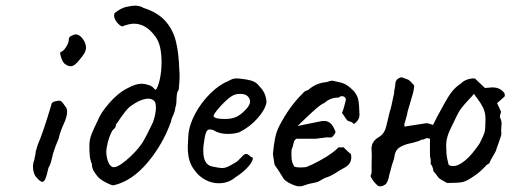

<svg xmlns="http://www.w3.org/2000/svg" viewBox="-20 -663 1811 681"><path d="M196 -479Q204 -480 214.5 -496.5Q225 -513 224 -524Q224 -528 227 -531.5Q230 -535 234 -536Q242 -541 248 -541Q265 -541 279 -517Q285 -504 285 -494Q285 -485 280 -475.5Q275 -466 262 -451Q245 -428 230 -428Q220 -428 208 -438Q201 -445 196 -462Q191 -479 196 -479ZM97 -72Q97 -86 102 -96Q102 -101 104 -108Q106 -115 106 -117Q105 -123 114 -150Q132 -190 162 -291Q162 -296 166 -299.5Q170 -303 178 -304Q186 -306 189 -306Q195 -306 199.5 -301.5Q204 -297 212 -285Q218 -279 218 -267Q218 -248 205 -221Q192 -192 188 -171Q176 -144 169 -121Q167 -115 163 -97Q159 -79 152 -68Q146 -40 141 -29Q136 -18 130 -18Q123 -18 111 -32Q97 -46 97 -72Z M327 -36Q317 -48 311.5 -58Q306 -68 306 -81Q300 -95 298.5 -109.5Q297 -124 297 -147Q297 -168 305 -188Q313 -208 327 -236Q336 -261 367.5 -297.5Q399 -334 434 -351Q462 -366 482 -366Q494 -366 505 -362Q517 -359 523 -352.5Q529 -346 532 -344Q540 -352 546.5 -380.5Q553 -409 553 -442Q553 -504 532 -532Q499 -579 455 -579Q438 -579 413 -569Q400 -575 391 -589Q382 -603 386 -616Q409 -635 430 -639Q450 -643 459 -643Q476 -643 489 -635Q539 -619 566 -589Q593 -559 603.5 -518Q614 -477 616 -415Q617 -406 617 -391Q617 -378 614 -345Q608 -337 607 -325Q606 -313 606 -311Q606 -291 602 -282Q601 -269 594 -254Q587 -239 587 -233Q558 -151 503 -86Q448 -21 384 -6Q379 -4 358 -14.5Q337 -25 327 -36ZM484 -155Q490 -164 503 -189.5Q516 -215 522 -228Q533 -258 533 -282Q533 -299 527 -305Q519 -313 506 -313Q481 -313 445 -288Q433 -279 421.5 -263.5Q410 -248 407 -244Q397 -228 391 -221V-219Q391 -212 385.5 -207Q380 -202 378 -199Q367 -178 362 -156.5Q357 -135 357 -126Q357 -108 362.5 -92Q368 -76 378 -71Q392 -65 426.5 -93.5Q461 -122 484 -155Z M756 -13Q731 -13 708.5 -25Q686 -37 671 -58Q658 -74 652 -94Q646 -114 646 -143Q646 -153 648 -183Q651 -220 672.5 -260Q694 -300 726 -331.5Q758 -363 789 -375Q805 -385 818 -385Q825 -385 832 -384Q839 -383 847 -382Q869 -379 880.5 -373.5Q892 -368 900 -357Q925 -332 925 -299Q921 -275 894 -244Q867 -213 829 -194Q811 -188 788 -188Q757 -188 738 -201Q729 -204 724 -204Q715 -204 710.5 -192Q706 -180 702 -148Q701 -141 701 -128Q701 -77 735 -72Q758 -67 768 -67Q780 -67 795 -75L814 -86Q820 -89 825 -94Q830 -99 834 -103Q836 -105 840 -109.5Q844 -114 847.5 -115.5Q851 -117 854 -117Q858 -117 863 -112.5Q868 -108 871 -106Q880 -106 875 -93.5Q870 -81 853.5 -64.5Q837 -48 816 -35Q791 -13 756 -13ZM867 -302Q867 -314 858 -322Q849 -330 833 -330Q821 -330 815 -328Q801 -324 782 -306.5Q763 -289 749 -271Q735 -253 738 -250Q743 -241 777 -241Q800 -241 815 -247Q832 -254 849.5 -272Q867 -290 867 -302Z M1042 -2Q1032 -2 1016 -9Q990 -20 983 -34L968 -58Q966 -61 962.5 -66Q959 -71 955 -77Q955 -72 952 -90Q949 -108 948 -117Q951 -149 955.5 -172Q960 -195 970 -215Q1006 -285 1053 -331Q1062 -342 1072 -343Q1088 -357 1103.5 -363.5Q1119 -370 1139 -372Q1144 -374 1150 -375.5Q1156 -377 1159 -377Q1167 -375 1183 -371.5Q1199 -368 1209.5 -361.5Q1220 -355 1234 -341Q1247 -326 1250.5 -310.5Q1254 -295 1255 -258Q1256 -237 1235 -223L1229 -229Q1226 -231 1220.5 -232Q1215 -233 1212 -236Q1208 -240 1203 -248Q1198 -256 1193 -262Q1199 -277 1202.5 -292Q1206 -307 1207 -309Q1206 -317 1200.5 -320Q1195 -323 1187 -321L1182 -317Q1151 -317 1131 -298Q1120 -294 1101.5 -278Q1083 -262 1054 -234Q1048 -229 1043.5 -224Q1039 -219 1035 -216L1074 -224L1114 -232Q1119 -234 1129 -234Q1139 -234 1146 -230Q1158 -223 1165 -207Q1170 -197 1170 -195Q1170 -192 1166.5 -187Q1163 -182 1157 -176Q1154 -176 1148.5 -175.5Q1143 -175 1140 -176L1101 -171H1031Q1025 -167 1023 -161.5Q1021 -156 1019 -146.5Q1017 -137 1014 -132Q1013 -111 1014.5 -98Q1016 -85 1024 -72Q1032 -69 1046 -69Q1063 -69 1070 -72Q1086 -78 1113.5 -93Q1141 -108 1154 -118Q1161 -122 1182 -141Q1185 -140 1189 -140Q1193 -140 1195 -140.5Q1197 -141 1198 -141Q1216 -123 1225 -116L1226 -106Q1226 -82 1205 -70L1182 -57Q1159 -41 1142 -35Q1133 -33 1123.5 -27Q1114 -21 1107 -18Q1102 -16 1086 -13Q1070 -10 1064 -7Q1051 -2 1042 -2Z M1294 -39Q1298 -45 1298 -56V-81Q1298 -89 1298.5 -101Q1299 -113 1298 -129Q1295 -159 1321 -175Q1333 -182 1339.5 -191Q1346 -200 1350 -215L1366 -282L1364 -272Q1364 -267 1378 -333V-336Q1378 -340 1380 -349Q1382 -358 1382 -363Q1382 -384 1404 -389Q1425 -382 1429.5 -379.5Q1434 -377 1449 -360Q1449 -354 1447 -342.5Q1445 -331 1442 -323Q1438 -310 1426 -268Q1424 -254 1418 -236Q1418 -234 1415.5 -227.5Q1413 -221 1415 -214L1492 -226H1494Q1498 -226 1504.5 -223.5Q1511 -221 1516 -220L1530 -248Q1564 -312 1577 -330Q1593 -353 1615 -367Q1633 -385 1664 -385L1700 -351Q1720 -353 1726 -353Q1740 -353 1750 -348.5Q1760 -344 1768 -334Q1770 -331 1770.5 -326.5Q1771 -322 1769 -320L1743 -297Q1747 -289 1750.5 -281.5Q1754 -274 1757 -267Q1757 -264 1754.5 -257Q1752 -250 1754 -245Q1759 -236 1759 -224Q1759 -219 1758 -209.5Q1757 -200 1758 -194Q1760 -187 1752 -166Q1744 -145 1742 -138Q1740 -129 1735.5 -121Q1731 -113 1729 -110Q1719 -94 1716 -85Q1715 -83 1711.5 -81Q1708 -79 1706 -78Q1683 -52 1659 -37Q1635 -20 1619.5 -17Q1604 -14 1566 -14Q1547 -24 1540.5 -28.5Q1534 -33 1531 -39Q1522 -51 1517 -56Q1517 -69 1507 -83Q1508 -86 1508 -90Q1508 -97 1506.5 -102.5Q1505 -108 1505 -114V-171Q1497 -173 1495 -173Q1491 -173 1486 -170Q1481 -167 1477 -168Q1463 -161 1445.5 -157Q1428 -153 1424 -152Q1414 -149 1404 -144Q1394 -139 1391 -135Q1381 -125 1379 -108Q1379 -102 1370 -77Q1360 -39 1360 -40Q1360 -34 1355.5 -22.5Q1351 -11 1347 -9Q1337 -2 1329 -2Q1326 -2 1320 -4Q1299 -24 1294 -39ZM1681 -154Q1697 -185 1699.5 -197Q1702 -209 1702 -245Q1701 -266 1693.5 -281Q1686 -296 1676 -309.5Q1666 -323 1661 -330Q1655 -322 1641 -308Q1627 -293 1617 -280Q1607 -267 1597 -246Q1595 -241 1592 -235Q1589 -229 1586 -223Q1573 -198 1567 -178.5Q1561 -159 1563 -133Q1563 -114 1566 -101.5Q1569 -89 1570 -83Q1571 -74 1587 -74Q1596 -74 1603 -77Q1621 -85 1639 -102Q1657 -119 1681 -154Z"/></svg>

Font: Caveat
Style: Regular
Weight: 400
Designer: Pablo Impallari
Foundry: Pablo Impallari
Version: Version 1.500; ttfautohint (v1.6)